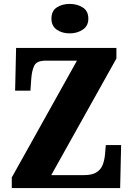

<svg xmlns="http://www.w3.org/2000/svg" viewBox="-20 -958 677 978"><path d="M40 0V-54L372 -649H212Q167 -649 154.5 -623.5Q142 -598 139 -554L135 -496H57L62 -714H573V-660L241 -66H408Q451 -66 473.5 -81.5Q496 -97 504.5 -122Q513 -147 515 -173L519 -219H597L592 0ZM335 -788Q296 -788 269 -807Q242 -826 242 -863Q242 -902 269 -920Q296 -938 335 -938Q373 -938 401.5 -920Q430 -902 430 -863Q430 -826 401.5 -807Q373 -788 335 -788Z"/></svg>

Font: Noto Serif Lao Condensed Black
Style: Regular
Weight: 900
Width: 3
Designer: Monotype Design Team
Foundry: Monotype Imaging Inc.
Version: Version 2.003; ttfautohint (v1.8.4.7-5d5b)